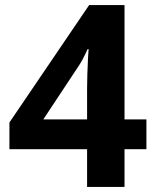

<svg xmlns="http://www.w3.org/2000/svg" viewBox="-20 -734 612 754"><path d="M555 -148H469V0H322V-148H17V-253L330 -714H469V-265H555ZM322 -386Q322 -409 323 -442Q324 -475 325.5 -503.5Q327 -532 328 -541H324Q315 -521 305 -502Q295 -483 281 -463L150 -265H322Z"/></svg>

Font: Noto Sans Ol Chiki
Style: Regular
Weight: 400
Designer: Monotype Design Team, Lewis McGuffie
Foundry: Monotype Imaging Inc.
Version: Version 2.003